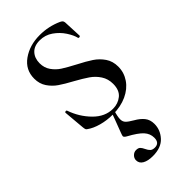

<svg xmlns="http://www.w3.org/2000/svg" viewBox="-236 -540 875 875"><g transform="rotate(-45 201.0 -102.5)"><path d="M241 -266Q282 -245 307.5 -228Q333 -211 350.5 -185.5Q368 -160 368 -125Q368 -87 346.5 -55.5Q325 -24 286 -6Q247 12 196 12Q158 12 123.5 2.5Q89 -7 67 -23Q62 -26 60.5 -30Q59 -34 58 -43L49 -146Q49 -150 54 -151Q59 -152 61 -148Q81 -90 122.5 -48Q164 -6 215 -6Q248 -6 272 -25.5Q296 -45 296 -86Q296 -118 280 -142.5Q264 -167 240 -183.5Q216 -200 178 -221Q139 -242 115 -258.5Q91 -275 74.5 -299.5Q58 -324 58 -357Q58 -414 104.5 -447Q151 -480 216 -480Q273 -480 324 -457Q332 -453 335 -449.5Q338 -446 339 -439L343 -350Q343 -346 338 -345Q333 -344 331 -347Q326 -369 308 -396.5Q290 -424 262 -443.5Q234 -463 199 -463Q163 -463 144 -442.5Q125 -422 125 -389Q125 -360 140.5 -338Q156 -316 178.5 -301.5Q201 -287 241 -266ZM204 51Q204 66 213 75.5Q222 85 246 99Q271 113 285.5 131Q300 149 300 176Q300 215 272.5 245Q245 275 191 275Q160 275 141.5 264.5Q123 254 123 234Q123 221 133 211Q143 201 156 201Q170 201 176.5 207.5Q183 214 189 227Q195 240 202.5 247Q210 254 225 254Q255 254 255 220Q255 194 236.5 173.5Q218 153 170 127Q158 120 158 114Q158 110 163 97Q183 44 188 31L199 1L214 2Q204 33 204 51Z"/></g></svg>

Font: Cormorant SC Medium
Style: Regular
Weight: 500
Designer: Christian Thalmann (Catharsis Fonts)
Foundry: Catharsis Fonts
Version: Version 4.000